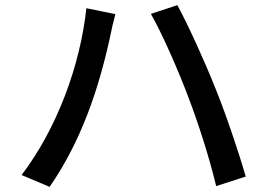

<svg xmlns="http://www.w3.org/2000/svg" viewBox="-20 -729 1040 747"><path d="M712 -353C753 -246 795 -114 821 -5L936 -42C909 -137 856 -293 817 -388C777 -489 711 -634 670 -709L567 -675C610 -600 673 -457 712 -353ZM64 -48 173 -2C295 -178 364 -381 409 -589C413 -611 422 -649 429 -674L316 -697C292 -473 201 -228 64 -48Z"/></svg>

Font: DAIFUKU Sans JP Medium
Style: Regular
Weight: 500
Designer: Original font ‘Source Han Sans JP’ : Ryoko NISHIZUKA  (kana, bopomofo & ideographs); Paul D. Hunt (Latin, Greek & Cyrill
Foundry: Daifuku
Version: Version 1.000